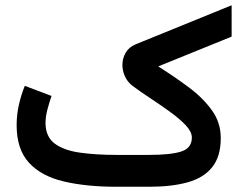

<svg xmlns="http://www.w3.org/2000/svg" viewBox="-20 -713 931 733"><path d="M548.8 0H425.3Q309.1 0 223.4 -20.3Q137.7 -40.5 90.6 -91.8Q43.5 -143.1 43.5 -235.4Q43.5 -275.4 52.2 -313.5Q61 -351.6 74.7 -385.3L176.8 -346.7Q168.9 -324.2 161.4 -296.4Q153.8 -268.6 153.8 -242.7Q154.3 -190.9 188.7 -165Q223.1 -139.2 284.2 -130.4Q345.2 -121.6 425.3 -121.6H548.3Q632.8 -121.6 672.6 -134.8Q712.4 -147.9 712.4 -188Q712.4 -210 689 -234.9Q665.5 -259.8 629.4 -285.9Q593.3 -312 554.7 -337.4Q516.1 -362.8 485.4 -385.7Q466.8 -399.9 457 -421.4Q447.3 -442.9 447.3 -465.3Q447.3 -489.7 459.5 -511.2Q471.7 -532.7 497.1 -543.5L864.3 -692.9V-573.2L584 -459.5Q646 -420.4 700.4 -379.9Q754.9 -339.4 788.8 -292.2Q822.8 -245.1 822.8 -186Q822.8 -115.7 790.3 -75Q757.8 -34.2 696.8 -17.1Q635.7 0 548.8 0Z"/></svg>

Font: Vazirmatn UI NL SemiBold
Style: Regular
Weight: 600
Designer: Saber Rastikerdar
Foundry: Saber Rastikerdar
Version: Version 33.003